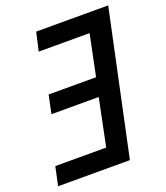

<svg xmlns="http://www.w3.org/2000/svg" viewBox="-132 -805 776 897"><g transform="rotate(-20 255.5 -357.0)"><path d="M2 0 22 -93H275L323 -327H88L107 -418H343L385 -622H132L153 -714H511L359 0Z"/></g></svg>

Font: Noto Sans Display Medium
Style: Italic
Weight: 500
Italic angle: -12°
Designer: Monotype Design Team
Foundry: Monotype Imaging Inc.
Version: Version 2.003